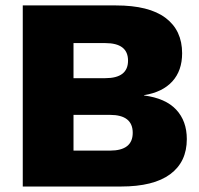

<svg xmlns="http://www.w3.org/2000/svg" viewBox="-20 -680 725 700"><path d="M63 0V-660.2H402.8Q523.4 -660.2 583.7 -614.7Q644 -569.3 644 -485.8Q644 -422.4 608.2 -383.1Q572.3 -343.8 504.9 -333V-332Q583.5 -321.8 622.3 -280.3Q661.1 -238.8 661.1 -172.9Q661.1 -89.8 600.6 -44.9Q540 0 420.9 0ZM248 -130.9H380.9Q463.9 -130.9 463.9 -195.8Q463.9 -261.2 380.9 -261.2H248ZM248 -395H363.8Q446.8 -395 446.8 -459Q446.8 -522.9 363.8 -522.9H248Z"/></svg>

Font: Human Sans Black
Style: Regular
Weight: 800
Designer: Tim Radville
Foundry: Continuum
Version: Version 1.000;FEAKit 1.0